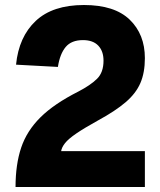

<svg xmlns="http://www.w3.org/2000/svg" viewBox="-20 -746 640 766"><path d="M42 0Q42 -90 64.5 -157Q87 -224 141.5 -278Q196 -332 293 -381Q341 -406 367 -431.5Q393 -457 393 -504Q393 -542 372 -564Q351 -586 311 -586Q265 -586 242 -558.5Q219 -531 211 -479L44 -488Q55 -599 122.5 -662.5Q190 -726 315 -726Q437 -726 497.5 -667.5Q558 -609 558 -514Q558 -456 540 -414.5Q522 -373 481 -338Q440 -303 372 -266Q316 -235 284.5 -213.5Q253 -192 239.5 -175Q226 -158 224 -143H558V0Z"/></svg>

Font: Geist Mono ExtraBold
Style: Regular
Weight: 800
Monospace: yes
Designer: Basement.studio, Andrés Briganti, Mateo Zaragoza
Foundry: Basement.studio, Vercel, Andrés Briganti, Guido Ferreyra, Mateo Zaragoza
Version: Version 1.500; ttfautohint (v1.8.4.7-5d5b)